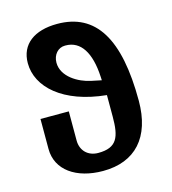

<svg xmlns="http://www.w3.org/2000/svg" viewBox="-106 -782 792 884"><g transform="rotate(-15 289.5 -340.5)"><path d="M259 -589C331 -589 372 -524 378 -409L379 -391L331 -401C272 -413 198 -456 198 -523C198 -561 223 -589 256 -589ZM247 -695C138 -695 70 -645 70 -555C70 -441 180 -339 384 -319V-216C384 -120 367 -72 277 -72C227 -72 195 -106 195 -153V-292H60V-149C60 -48 150 14 277 14C431 14 519 -82 519 -256C519 -552 431 -695 247 -695Z"/></g></svg>

Font: Perun
Style: Bold
Weight: 700
Foundry: Copyright (c) Stefan Peev, Context Ltd, 2016
Version: Version 1.089